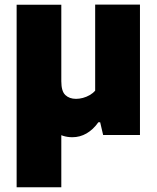

<svg xmlns="http://www.w3.org/2000/svg" viewBox="-20 -568 662 808"><path d="M284.5 9.5Q244 9.5 213 -12.8Q182 -35 164.2 -83.8Q146.5 -132.5 146.5 -212.5V-334.5H238V-226Q238 -184 255 -168Q272 -152 300 -152Q314 -152 329 -156Q344 -160 357.5 -167.8Q371 -175.5 380.5 -186.5V-548.5H569V0H414L401.5 -53.5H394Q372 -22.5 344.2 -6.5Q316.5 9.5 284.5 9.5ZM50 220V-548H238V220Z"/></svg>

Font: Encode Sans SC Condensed Thin ExtraBold
Style: Regular
Weight: 800
Version: Version 3.002